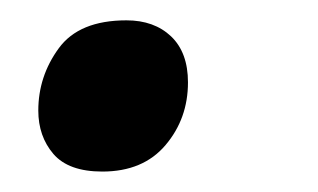

<svg xmlns="http://www.w3.org/2000/svg" viewBox="-20 -153 308 186"><path d="M79.1 13.2Q46.4 13.2 31.7 -3.9Q17.1 -21 17.1 -45.9Q17.1 -79.1 36.9 -106.2Q56.6 -133.3 102.5 -133.3Q129.4 -133.3 145.8 -117.7Q162.1 -102.1 162.1 -73.2Q162.1 -38.1 140.4 -12.5Q118.7 13.2 79.1 13.2Z"/></svg>

Font: Open Sans SemiBold
Style: Italic
Weight: 600
Italic angle: -12°
Designer: Monotype Design Team
Foundry: Monotype Imaging Inc.
Version: Version 3.003; ttfautohint (v1.8.4)